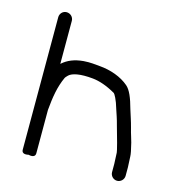

<svg xmlns="http://www.w3.org/2000/svg" viewBox="-91 -715 709 751"><g transform="rotate(15 263.0 -339.0)"><path d="M476.4 -73.5V-107.8L474.4 -150.8C474.2 -160.6 470.9 -177.2 464 -204.8L456.8 -229.2C454.2 -237.3 451.3 -247.2 448 -260.5C442.1 -284.1 432.7 -310.6 426.9 -329.9C415.2 -372.8 403.3 -402 386.6 -416.4C356.4 -442.6 312.2 -458.3 267.3 -461.9C249.1 -463.4 229.4 -466.5 201.7 -464.4C165.2 -461.2 138.9 -450.2 117.5 -431.4C116.7 -430.7 116.9 -430.9 116.2 -430.3V-604.5C116.2 -620.1 103.1 -632 88.2 -632C72.4 -632 61.2 -618.9 61.2 -604.5V-68.5C61.2 -47.8 84.8 -54.1 88.7 -54.8C89.6 -54.6 116.2 -46.8 116.2 -68.5V-243.9C121.1 -297.1 127.7 -339.9 147 -381.8C147.8 -383.4 151.2 -388 157.5 -393.9C170.8 -406.2 201.9 -413.3 254.1 -408C281.5 -405.2 312.6 -394.7 347 -374.9L347.3 -374.7L347.7 -374.5C350.9 -372.6 363 -352.7 373.9 -314.6C376 -307.1 378.9 -298.4 382.7 -288.2C388.1 -273.4 397.9 -232.3 403.9 -213.8L410.8 -189.2C416.7 -167.6 419.4 -153.8 419.4 -152.2L421.4 -107.2V-73.5C421.4 -58.5 433.9 -46 448.9 -46C463.9 -46 476.4 -58.5 476.4 -73.5Z"/></g></svg>

Font: MewTooHand
Style: BdWide
Weight: 400
Designer: Mew Too, Robert Jablonski
Version: Version 0.77